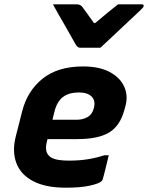

<svg xmlns="http://www.w3.org/2000/svg" viewBox="-20 -861 688 893"><path d="M447 -639H353Q346 -639 341 -643Q336 -647 328 -661Q323 -670 311.5 -690.5Q300 -711 284.5 -738Q269 -765 253.5 -792Q238 -819 226 -841H335Q353 -841 362 -830Q368 -822 381.5 -803.5Q395 -785 417 -754H423Q459 -784 483.5 -804.5Q508 -825 529 -841H639Q650 -841 648 -832Q647 -828 643 -823.5Q639 -819 623 -804Q609 -791 584.5 -768Q560 -745 533.5 -720Q507 -695 483.5 -673Q460 -651 447 -639ZM366 -552Q441 -552 489.5 -526.5Q538 -501 557.5 -458.5Q577 -416 563 -366L558 -348Q538 -275 487 -244.5Q436 -214 339 -214H201L199 -206Q187 -162 204 -141Q215 -126 239 -120Q263 -114 302 -114Q350 -114 389.5 -120.5Q429 -127 466 -139H486Q479 -112 472.5 -84Q466 -56 458 -28Q457 -23 453 -19Q441 -7 397.5 2.5Q354 12 286 12Q192 12 134 -18.5Q76 -49 56 -103Q36 -157 53 -225L83 -343Q107 -438 178 -495Q249 -552 366 -552ZM347 -431Q301 -431 273 -410Q245 -389 233 -341L224 -304H336Q366 -304 388 -317Q410 -330 417 -360Q425 -393 406 -412Q387 -431 347 -431Z"/></svg>

Font: Recursive Mn Lnr St XBd
Style: Italic
Weight: 800
Italic angle: -15°
Monospace: yes
Version: Version 1.079;hotconv 1.0.112;makeotfexe 2.5.65598; ttfautoh